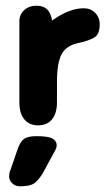

<svg xmlns="http://www.w3.org/2000/svg" viewBox="-20 -429 377 674"><path d="M163 -357Q158 -385 144.5 -397Q131 -409 108 -409Q82 -409 65 -393.5Q48 -378 48 -354V-70Q48 -31 65.5 -10Q83 11 114 11Q145 11 162.5 -10Q180 -31 180 -70V-140Q180 -211 197.5 -241Q215 -271 260 -279Q291 -286 310.5 -297Q330 -308 330 -343Q330 -368 314 -384Q298 -400 274 -400Q223 -400 163 -357ZM41 97 17 167Q14 173 13 179Q12 185 12 190Q12 204 23 214.5Q34 225 49 225Q82 225 97 216.5Q112 208 129 181L171 104Q175 97 177 91.5Q179 86 179 81Q179 66 164.5 57.5Q150 49 108 49Q78 49 64.5 58.5Q51 68 41 97Z"/></svg>

Font: Beiruti ExtraBold
Style: Regular
Weight: 800
Designer: Arlette Boutros
Foundry: Boutros
Version: Version 1.41